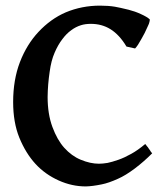

<svg xmlns="http://www.w3.org/2000/svg" viewBox="-20 -650 598 685"><path d="M522.9 -103Q493.2 -73.2 460.9 -48.8Q427.7 -23.9 400.9 -12.2Q367.7 2.9 342.8 7.8Q309.6 14.6 286.1 15.1Q236.8 15.1 189.9 -5.9Q141.1 -27.8 106.9 -64.9Q71.8 -103 48.8 -159.2Q26.9 -213.4 26.9 -286.1Q26.9 -365.2 51 -428.2Q75.2 -491.2 117.2 -536.1Q161.1 -583 214.8 -606Q272 -629.9 336.9 -629.9Q366.7 -629.9 390.1 -626Q407.2 -623 439 -615.2Q461.9 -609.4 481.9 -600.1Q503.9 -590.3 514.2 -581.1Q515.1 -580.1 513.2 -571.8Q512.2 -565.9 506.8 -555.2Q503.9 -548.3 496.1 -532.2Q492.2 -524.4 484.1 -510.3Q476.1 -496.1 472.2 -490.2Q466.3 -481.4 461.9 -477.1L431.2 -483.9Q406.2 -525.9 374 -545.9Q343.3 -564.9 304.2 -564.9Q284.2 -564.9 269 -560.1Q250 -554.2 233.9 -542Q216.8 -529.8 202.1 -509.8Q187 -490.2 174.8 -461.9Q162.6 -434.1 157.2 -394Q150.4 -348.1 149.9 -304.2Q149.9 -243.2 167 -197Q184.1 -150.9 209 -123Q235.8 -93.3 268.1 -80.1Q302.2 -65.9 333 -65.9Q346.2 -65.9 363.8 -68.8Q378.9 -71.8 402.8 -80.1Q423.8 -87.4 448.2 -101.1Q472.2 -114.3 498 -136.2Q499 -135.3 501 -132.8Q502.9 -129.9 503.9 -128.9Q507.8 -125 511.2 -119.1Q515.1 -114.3 518.1 -108.9Q520 -106 522.9 -103Z"/></svg>

Font: Gentium Basic
Style: Bold
Weight: 700
Designer: J. Victor Gaultney and Annie Olsen
Foundry: SIL International
Version: Version 1.100